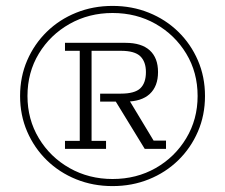

<svg xmlns="http://www.w3.org/2000/svg" viewBox="-20 -618 762 650"><path d="M361 12Q295 12 238 -11Q181 -34 138.5 -75.5Q96 -117 72 -172.5Q48 -228 48 -293Q48 -358 72 -413.5Q96 -469 138.5 -510.5Q181 -552 238 -575Q295 -598 361 -598Q427 -598 484 -575Q541 -552 583.5 -510.5Q626 -469 650 -413.5Q674 -358 674 -293Q674 -228 650 -172.5Q626 -117 583.5 -75.5Q541 -34 484 -11Q427 12 361 12ZM361 -12Q442 -12 507 -49Q572 -86 610.5 -150Q649 -214 649 -293Q649 -373 610.5 -436.5Q572 -500 507 -537Q442 -574 361 -574Q281 -574 215.5 -537Q150 -500 111.5 -436.5Q73 -373 73 -293Q73 -214 111.5 -150Q150 -86 215.5 -49Q281 -12 361 -12ZM200 -114V-141H250V-446H200V-473H405Q459 -473 487 -447.5Q515 -422 515 -374Q515 -326 487 -300Q459 -274 405 -274H386L415 -283L500 -142H542V-114H470L372 -274H319V-301H389Q436 -301 455 -319Q474 -337 474 -374Q474 -409 455 -427.5Q436 -446 389 -446H290V-141H339V-114Z"/></svg>

Font: Rokkitt ExtraLight
Style: Regular
Weight: 250
Version: Version 3.103